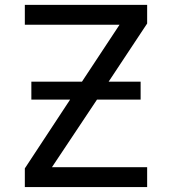

<svg xmlns="http://www.w3.org/2000/svg" viewBox="-20 -752 686 774"><path d="M106.4 -350.6V-422.9H310.5L461.9 -652.3H80.1V-732.4H573.2V-657.2L418 -422.9H546.9V-350.6H371.1L189.5 -78.1H573.2V2H80.1V-73.2L262.7 -350.6Z"/></svg>

Font: Nasu
Style: Regular
Weight: 400
Designer: Ryoko NISHIZUKA (kana &amp; ideographs); Paul D. Hunt (Latin, Greek &amp; Cyrillic); Wenlong ZHANG (bopomofo); Sandoll C
Version: Version 2014.1215